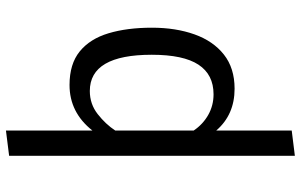

<svg xmlns="http://www.w3.org/2000/svg" viewBox="-206 -602 1026 655"><g transform="rotate(-90 307.5 -275.0)"><path d="M189.2 -768.2V-473.3Q250.8 -551.3 344.6 -551.3Q416.4 -551.3 459.2 -516.4Q502.1 -481.5 521 -418.2Q540 -354.9 540 -270.3Q540 -188.7 517.2 -124.9Q494.4 -61 448.2 -24.6Q402.1 11.8 331.8 11.8Q243.1 11.8 189.2 -50.8V206.7L103.1 217.4V-757.4ZM324.1 -482.1Q279.5 -482.1 245.1 -455.1Q210.8 -428.2 189.2 -395.4V-127.7Q210.3 -96.4 242.3 -78.2Q274.4 -60 312.8 -60Q380 -60 413.8 -111.3Q447.7 -162.6 447.7 -270.8Q447.7 -482.1 324.1 -482.1Z"/></g></svg>

Font: FiraCode Nerd Font
Style: Regular
Weight: 400
Designer: Carrois Corporate, Edenspiekermann AG, Nikita Prokopov
Foundry: Carrois Corporate, Edenspiekermann AG, Nikita Prokopov
Version: Version 6.002;Nerd Fonts 2.2.2